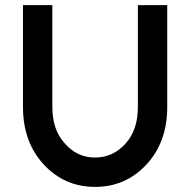

<svg xmlns="http://www.w3.org/2000/svg" viewBox="-20 -720 744 752"><path d="M70 -700V-301Q70 -163 152 -75Q233 12 352 12Q472 12 553 -75Q594 -119 614.5 -175.5Q635 -232 635 -301V-700H520V-301Q520 -211 472 -158Q423 -103 352 -103Q282 -103 234 -158Q185 -211 185 -301V-700Z"/></svg>

Font: Unageo
Style: SemiBold
Weight: 600
Designer: Richard Sepsi
Foundry: Richard Sepsi
Version: Version 2.000